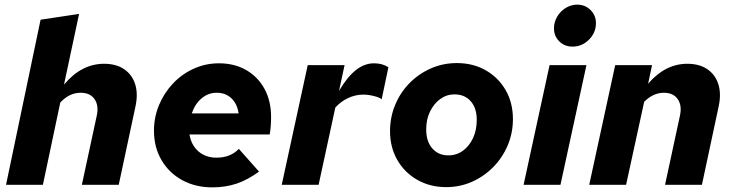

<svg xmlns="http://www.w3.org/2000/svg" viewBox="-20 -797 3161 828"><path d="M6 0 155 -712 321 -737 256 -432Q331 -522 429 -522Q481 -522 515.5 -498.5Q550 -475 563 -433.5Q576 -392 564 -337L492 0H333L397 -297Q407 -341 388 -369Q369 -397 328 -397Q304 -397 282.5 -387Q261 -377 240 -355L165 0Z M896 11Q823 11 766 -20Q709 -51 676.5 -106.5Q644 -162 644 -233Q644 -292 666 -344.5Q688 -397 726.5 -437.5Q765 -478 816 -501Q867 -524 924 -524Q991 -524 1041.5 -495Q1092 -466 1120.5 -414Q1149 -362 1149 -293Q1149 -249 1143 -217H797Q802 -187 817.5 -164.5Q833 -142 857.5 -129.5Q882 -117 913 -117Q974 -117 1010 -155L1097 -57Q1048 -21 1000 -5Q952 11 896 11ZM807 -308H1009Q1005 -336 992.5 -355.5Q980 -375 960.5 -386Q941 -397 915 -397Q878 -397 849.5 -373Q821 -349 807 -308Z M1195 0 1307 -516H1466L1442 -405Q1478 -466 1515 -495Q1552 -524 1593 -524Q1629 -524 1655 -507L1626 -369Q1616 -377 1592 -383Q1568 -389 1546 -389Q1513 -389 1481 -374Q1449 -359 1426 -333L1354 0Z M1904 10Q1835 10 1779.8 -21.3Q1724.7 -52.6 1693.3 -107.3Q1662 -162 1662 -231.2Q1662 -292 1684.5 -345.5Q1707 -399 1746.5 -439Q1786 -479 1838.2 -502Q1890.5 -525 1950 -525Q2020 -525 2074.5 -494Q2129 -463 2160.5 -408.5Q2192 -354 2192 -283.5Q2192 -223.5 2169.6 -170.4Q2147.2 -117.3 2107.4 -76.8Q2067.6 -36.3 2015.5 -13.1Q1963.4 10 1904 10ZM1913 -127Q1949 -127 1976.4 -147Q2003.9 -167.1 2019.9 -201.5Q2036 -236 2036 -280Q2036 -331 2010 -360.5Q1984 -390 1940 -390Q1905.8 -390 1878.3 -369.8Q1850.8 -349.6 1834.4 -315.8Q1818 -282 1818 -239Q1818 -187 1844.2 -157Q1870.5 -127 1913 -127Z M2449 -596Q2415 -596 2392 -618.5Q2369 -641 2369 -675Q2369 -702 2383 -725.5Q2397 -749 2420 -763Q2443 -777 2469 -777Q2503 -777 2526.5 -754Q2550 -731 2550 -697Q2550 -656 2520 -626Q2490 -596 2449 -596ZM2238 0 2350 -516H2509L2397 0Z M2521 0 2633 -516H2792L2775 -436Q2849 -522 2944 -522Q2996 -522 3030.5 -498.5Q3065 -475 3078 -433.5Q3091 -392 3079 -337L3007 0H2848L2912 -297Q2922 -341 2903 -369Q2884 -397 2843 -397Q2797 -397 2758 -358L2680 0Z"/></svg>

Font: Red Hat Text VF
Style: Italic
Weight: 400
Italic angle: -12°
Designer: Pentagram, MCKL
Foundry: Pentagram, MCKL
Version: Version 1.023